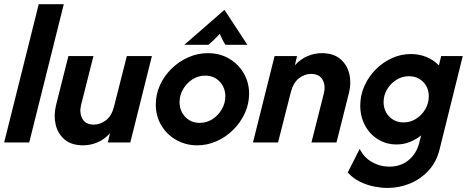

<svg xmlns="http://www.w3.org/2000/svg" viewBox="-25 -687 2252 926"><path d="M-4.9 0 161.8 -666.7H282.6L116 0Z M375.7 13.9Q319.4 13.9 286.5 -14.2Q253.5 -42.4 243.4 -86.5Q233.3 -130.6 245.1 -179.2L304.9 -416.7H425.7L366 -180.6Q356.9 -143.1 372.2 -114.6Q387.5 -86.1 427.8 -86.1Q459 -86.1 486.5 -107.3Q513.9 -128.5 525 -173.6L586.8 -416.7H707.6L603.5 0H495.1L505.6 -44.4Q478.5 -14.6 444.8 -0.3Q411.1 13.9 375.7 13.9Z M925.7 13.9Q871.5 13.9 826 -11.5Q780.6 -36.8 753.5 -81.6Q726.4 -126.4 726.4 -183.3Q726.4 -231.9 746.5 -276.4Q766.7 -320.8 802.1 -355.6Q837.5 -390.3 882.6 -410.4Q927.8 -430.6 977.8 -430.6Q1034.7 -430.6 1079.5 -404.5Q1124.3 -378.5 1150.3 -334Q1176.4 -289.6 1176.4 -234.7Q1176.4 -186.1 1155.9 -141.3Q1135.4 -96.5 1100.3 -61.5Q1065.3 -26.4 1020.1 -6.2Q975 13.9 925.7 13.9ZM938.2 -94.4Q972.2 -94.4 1000 -112.5Q1027.8 -130.6 1044.8 -160.1Q1061.8 -189.6 1061.8 -222.2Q1061.8 -263.9 1034.7 -293.1Q1007.6 -322.2 964.6 -322.2Q931.2 -322.2 903.1 -304.2Q875 -286.1 858 -256.9Q841 -227.8 841 -194.4Q841 -152.1 868.4 -123.3Q895.8 -94.4 938.2 -94.4ZM863.9 -470.8 1057.6 -639.6 1168.1 -470.8H1062.5Q1054.2 -483.3 1047.9 -495.8Q1041.7 -508.3 1034.7 -523.6Q1020.8 -508.3 1008 -495.8Q995.1 -483.3 980.6 -470.8Z M1195.1 0 1299.3 -416.7H1407.6L1397.2 -372.2Q1424.3 -402.1 1458 -416.3Q1491.7 -430.6 1527.1 -430.6Q1583.3 -430.6 1616.3 -402.4Q1649.3 -374.3 1659.7 -330.2Q1670.1 -286.1 1657.6 -237.5L1597.9 0H1477.1L1536.8 -236.1Q1546.5 -273.6 1530.9 -302.1Q1515.3 -330.6 1475 -330.6Q1443.8 -330.6 1416.7 -309.4Q1389.6 -288.2 1377.8 -243.1L1316 0Z M1843.8 219.4Q1815.3 219.4 1780.6 212.8Q1745.8 206.2 1712.2 189.9Q1678.5 173.6 1652.1 145.1L1709.7 31.2Q1729.9 72.2 1768.8 94.4Q1807.6 116.7 1852.8 116.7Q1907.6 116.7 1945.5 85.4Q1983.3 54.2 1996.5 3.5L2006.2 -34Q1981.9 -14.6 1952.1 -2.4Q1922.2 9.7 1887.5 9.7Q1838.2 9.7 1798.3 -14.9Q1758.3 -39.6 1735.4 -82.3Q1712.5 -125 1712.5 -177.8Q1712.5 -227.8 1732.6 -272.6Q1752.8 -317.4 1787.2 -352.1Q1821.5 -386.8 1865.3 -406.6Q1909 -426.4 1956.2 -426.4Q1996.5 -426.4 2031.6 -412.2Q2066.7 -397.9 2091.7 -371.5L2102.8 -416.7H2206.9L2095.1 33.3Q2080.6 93.8 2042 135.4Q2003.5 177.1 1951.7 198.3Q1900 219.4 1843.8 219.4ZM1920.8 -96.5Q1954.2 -96.5 1981.9 -114.2Q2009.7 -131.9 2026.4 -160.8Q2043.1 -189.6 2043.1 -222.2Q2043.1 -250 2030.9 -271.9Q2018.8 -293.8 1997.2 -306.6Q1975.7 -319.4 1947.2 -319.4Q1913.9 -319.4 1886.1 -301.7Q1858.3 -284 1841.7 -255.6Q1825 -227.1 1825 -194.4Q1825 -167.4 1837.2 -145.1Q1849.3 -122.9 1871.2 -109.7Q1893.1 -96.5 1920.8 -96.5Z"/></svg>

Font: Afacad
Style: Italic
Weight: 400
Italic angle: -14°
Designer: Kristian Moeller
Foundry: Dicotype
Version: Version 1.000